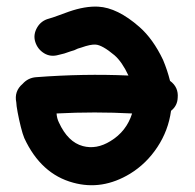

<svg xmlns="http://www.w3.org/2000/svg" viewBox="-20 -554 586 577"><path d="M200 -5Q287 19 371 -32Q420 -62 453 -112Q486 -162 494 -221Q513 -236 514 -260Q517 -292 491 -311Q483 -343 470 -374Q440 -437 399 -473Q333 -531 275 -534Q236 -536 187 -519L154 -507Q138 -501 127 -498Q104 -492 92 -472Q79 -450 86 -428Q93 -406 112.5 -394Q132 -382 156 -389Q172 -392 193 -400Q197 -401 203 -403L214 -408L224 -411Q252 -421 267 -420Q287 -419 324 -388Q347 -368 366 -327Q232 -333 88 -322Q64 -320 48 -302Q22 -280 29 -246Q29 -238 33 -216.5Q37 -195 42.5 -173Q48 -151 53 -139Q103 -31 200 -5ZM229 -115Q184 -127 157 -186Q151 -198 150 -213Q265 -219 377 -213Q360 -159 312 -130Q270 -104 229 -115Z"/></svg>

Font: Balsamiq Sans
Style: Bold
Weight: 700
Designer: Michael Angeles
Foundry: Balsamiq SRL
Version: Version 1.020; ttfautohint (v1.8.4.7-5d5b);gftools[0.9.26]